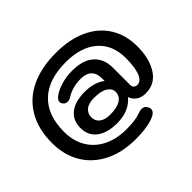

<svg xmlns="http://www.w3.org/2000/svg" viewBox="-166 -957 1273 1273"><g transform="rotate(-45 470.0 -321.0)"><path d="M43 -306Q43 -434 95.5 -525Q148 -616 247 -663.5Q346 -711 485 -711Q612 -711 705 -668Q798 -625 847.5 -545.5Q897 -466 897 -359Q897 -244 850 -171.5Q803 -99 716 -99Q677 -99 651.5 -116.5Q626 -134 615 -165Q554 -93 443 -93Q350 -93 298.5 -132.5Q247 -172 247 -243Q247 -315 296.5 -354Q346 -393 439 -393Q483 -393 519.5 -381.5Q556 -370 581 -350V-373Q581 -473 477 -473Q402 -473 344 -437Q328 -426 311 -426Q294 -426 283 -437Q271 -449 271 -462Q271 -479 288 -494Q319 -520 370 -535.5Q421 -551 475 -551Q579 -551 630.5 -503Q682 -455 682 -376V-212Q682 -196 691.5 -187Q701 -178 716 -178Q751 -178 769.5 -225Q788 -272 788 -360Q788 -482 708.5 -551.5Q629 -621 486 -621Q324 -621 238 -539Q152 -457 152 -302Q152 -217 189.5 -153.5Q227 -90 296 -55.5Q365 -21 458 -21Q540 -21 583 -37Q606 -46 622 -46Q645 -46 657 -30Q668 -13 668 -1Q668 21 640 37Q610 53 562 61Q514 69 455 69Q330 69 237 22.5Q144 -24 93.5 -108.5Q43 -193 43 -306ZM582 -249Q582 -279 550 -300Q518 -321 451 -321Q400 -321 374 -299Q348 -277 348 -243Q348 -207 374.5 -186.5Q401 -166 449 -166Q514 -166 548 -187.5Q582 -209 582 -249Z"/></g></svg>

Font: Kodchasan SemiBold
Style: Regular
Weight: 600
Version: Version 1.000; ttfautohint (v1.6)